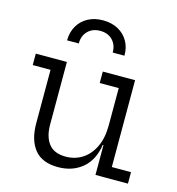

<svg xmlns="http://www.w3.org/2000/svg" viewBox="-117 -892 926 1005"><g transform="rotate(15 346.0 -390.0)"><path d="M473.5 -642H410Q410 -684 384.8 -709.5Q359.5 -735 318 -735Q277 -735 251.5 -709.5Q226 -684 226 -642H162.5Q163 -686.5 182.5 -720.2Q202 -754 237 -773Q272 -792 318 -792Q365 -792 400 -773Q435 -754 454.5 -720.2Q474 -686.5 473.5 -642ZM488.5 -470.5H385.5V-532.5H560.5V-62H664.5V0H488.5ZM191 -532.5V-193Q191 -127.5 220.2 -89.8Q249.5 -52 312.5 -52Q363 -52 402.8 -77.8Q442.5 -103.5 465.5 -152Q488.5 -200.5 488.5 -268.5L506 -162H485Q471.5 -76 418.2 -32.2Q365 11.5 287.5 11.5Q201.5 11.5 160.2 -39.5Q119 -90.5 119 -181V-470.5H22.5V-532.5Z"/></g></svg>

Font: Hepta Slab ExtraLight
Style: Regular
Weight: 400
Version: Version 1.102